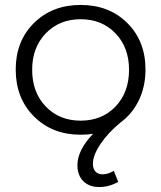

<svg xmlns="http://www.w3.org/2000/svg" viewBox="-20 -546 656 781"><path d="M469.2 -46.9Q418.9 -5.4 388.4 40.3Q357.9 85.9 357.9 120.1Q357.9 140.6 368.4 151.9Q378.9 163.1 397 163.1Q419.9 163.1 442.9 148.9L460.9 193.8Q423.8 214.8 383.8 214.8Q342.8 214.8 318.8 190.9Q294.9 167 294.9 126Q294.9 64.9 358.9 -2Q337.4 2 308.1 2Q192.4 2 118.2 -72.3Q43.9 -146.5 43.9 -263.2Q43.9 -378.9 118.2 -452.4Q192.4 -525.9 308.1 -525.9Q423.8 -525.9 497.8 -452.4Q571.8 -378.9 571.8 -263.2Q571.8 -194.3 544.9 -138.4Q518.1 -82.5 469.2 -46.9ZM110.8 -262.2Q110.8 -170.4 166 -112.8Q221.2 -55.2 308.1 -55.2Q395 -55.2 450 -112.8Q504.9 -170.4 504.9 -262.2Q504.9 -353 449.7 -410.4Q394.5 -467.8 308.1 -467.8Q221.7 -467.8 166.3 -410.4Q110.8 -353 110.8 -262.2Z"/></svg>

Font: Montserrat arm Light
Style: Regular
Weight: 300
Designer: Julieta Ulanovsky
Foundry: Julieta Ulanovsky
Version: Version 6.000;PS 006.000;hotconv 1.0.88;makeotf.lib2.5.64775